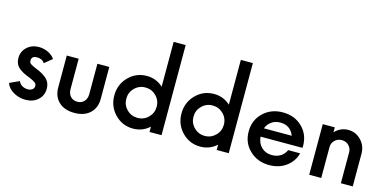

<svg xmlns="http://www.w3.org/2000/svg" viewBox="-81 -1356 3692 1832"><g transform="rotate(15 1765.0 -440.0)"><path d="M223.8 10Q160 10 105 -21.9Q50 -53.8 32.5 -105L128.8 -148.8Q140 -121.2 165 -106.9Q190 -92.5 220 -92.5Q247.5 -92.5 265 -105.6Q282.5 -118.8 282.5 -141.2Q282.5 -161.2 265.6 -174.4Q248.8 -187.5 206.2 -205Q136.2 -230 96.9 -264.4Q57.5 -298.8 57.5 -358.8Q57.5 -423.8 104.4 -466.9Q151.2 -510 221.2 -510Q271.2 -510 315 -488.1Q358.8 -466.2 378.8 -433.8L303.8 -372.5Q281.2 -410 228.8 -410Q175 -410 175 -365Q175 -343.8 190 -332.5Q205 -321.2 247.5 -303.8Q278.8 -291.2 300 -280Q321.2 -268.8 345.6 -250Q370 -231.2 382.5 -204.4Q395 -177.5 395 -143.8Q395 -76.2 346.9 -33.1Q298.8 10 223.8 10Z M497.5 -185V-500H615V-200Q615 -155 640.6 -127.5Q666.2 -100 707.5 -100Q748.8 -100 774.4 -127.5Q800 -155 800 -200V-500H917.5V-185Q917.5 -95 861.2 -42.5Q805 10 707.5 10Q610 10 553.8 -42.5Q497.5 -95 497.5 -185Z M1448.8 -890H1567.5V0H1448.8V-52.5Q1380 10 1287.5 10Q1181.2 10 1107.5 -65.6Q1033.8 -141.2 1033.8 -250Q1033.8 -358.8 1107.5 -434.4Q1181.2 -510 1287.5 -510Q1380 -510 1448.8 -447.5ZM1196.2 -143.8Q1240 -100 1302.5 -100Q1365 -100 1408.8 -143.8Q1452.5 -187.5 1452.5 -250Q1452.5 -312.5 1408.8 -356.2Q1365 -400 1302.5 -400Q1240 -400 1196.2 -356.2Q1152.5 -312.5 1152.5 -250Q1152.5 -187.5 1196.2 -143.8Z M2112.5 -890H2231.2V0H2112.5V-52.5Q2043.8 10 1951.2 10Q1845 10 1771.2 -65.6Q1697.5 -141.2 1697.5 -250Q1697.5 -358.8 1771.2 -434.4Q1845 -510 1951.2 -510Q2043.8 -510 2112.5 -447.5ZM1860 -143.8Q1903.8 -100 1966.2 -100Q2028.8 -100 2072.5 -143.8Q2116.2 -187.5 2116.2 -250Q2116.2 -312.5 2072.5 -356.2Q2028.8 -400 1966.2 -400Q1903.8 -400 1860 -356.2Q1816.2 -312.5 1816.2 -250Q1816.2 -187.5 1860 -143.8Z M2898.8 -252.5 2897.5 -231.2H2483.8Q2488.8 -167.5 2529.4 -128.1Q2570 -88.8 2632.5 -88.8Q2681.2 -88.8 2718.1 -111.9Q2755 -135 2771.2 -175H2890Q2867.5 -91.2 2798.1 -40.6Q2728.8 10 2632.5 10Q2516.2 10 2438.8 -63.8Q2361.2 -137.5 2361.2 -250Q2361.2 -362.5 2438.1 -436.2Q2515 -510 2631.2 -510Q2746.2 -510 2821.9 -437.5Q2897.5 -365 2898.8 -252.5ZM2632.5 -410Q2582.5 -410 2546.2 -384.4Q2510 -358.8 2493.8 -316.2H2768.8Q2732.5 -410 2632.5 -410Z M3277.5 -510Q3351.2 -510 3403.8 -455.6Q3456.2 -401.2 3456.2 -321.2V0H3338.8V-305Q3338.8 -345 3311.2 -372.5Q3283.8 -400 3242.5 -400Q3201.2 -400 3173.1 -372.5Q3145 -345 3145 -305V0H3026.2V-500H3145V-451.2Q3200 -510 3277.5 -510Z"/></g></svg>

Font: Now Alt Medium
Style: Regular
Weight: 500
Designer: Alfredo Marco Pradil
Foundry: Alfredo Marco Pradil
Version: Version 1.002;PS 001.002;hotconv 1.0.88;makeotf.lib2.5.64775